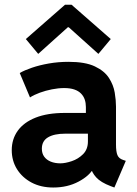

<svg xmlns="http://www.w3.org/2000/svg" viewBox="-20 -795 586 822"><path d="M208 7.8Q155.3 7.8 115.2 -13.4Q75.2 -34.7 52.7 -70.8Q30.3 -106.9 30.3 -152.3Q30.3 -199.2 55.9 -235.1Q81.5 -271 132.3 -291.3Q183.1 -311.5 257.8 -311.5H374V-222.7H258.8Q211.9 -222.7 185.5 -207Q159.2 -191.4 159.2 -158.2Q159.2 -138.2 169.2 -124.3Q179.2 -110.4 197.3 -103Q215.3 -95.7 238.3 -95.7Q259.3 -95.7 287.1 -105Q314.9 -114.3 335.7 -135Q356.4 -155.8 356.4 -189.5V-243.2L347.7 -269.5V-336.9Q347.7 -354 342.8 -368.7Q337.9 -383.3 326.9 -394.5Q315.9 -405.8 298.1 -411.9Q280.3 -418 254.9 -418Q230 -418 202.6 -412.6Q175.3 -407.2 150.6 -398.2Q126 -389.2 108.4 -377.9L64.5 -482.4Q84.5 -494.1 116.7 -505.1Q148.9 -516.1 189.2 -523.2Q229.5 -530.3 273.4 -530.3Q345.2 -530.3 386.2 -510.7Q427.2 -491.2 446.5 -461.2Q465.8 -431.2 471.2 -398.4Q476.6 -365.7 476.6 -338.9V-175.8Q476.6 -146 482.7 -131.1Q488.8 -116.2 506.8 -110.4L518.6 -106.4L469.7 7.8L454.1 2Q411.1 -14.2 391.6 -35.9Q372.1 -57.6 369.1 -79.1L394.5 -62.5H351.6L380.9 -76.2Q364.3 -43 316.6 -17.6Q269 7.8 208 7.8ZM143.6 -564.3 90.6 -627.8 258.3 -774.7H286.4L454.2 -627.8L401.2 -564.3L274.3 -678.3H270.4Z"/></svg>

Font: Reddit Sans
Style: Regular
Weight: 400
Designer: Stephen Hutchings
Foundry: Reddit
Version: Version 1.014